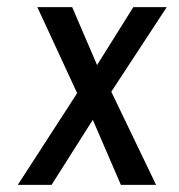

<svg xmlns="http://www.w3.org/2000/svg" viewBox="-20 -520 504 540"><path d="M320 0 241 -183 125 0H30L197 -258L85 -500H183L253 -337L355 -500H449L293 -262L419 0Z"/></svg>

Font: Share
Style: Italic
Weight: 400
Version: Version 1.002